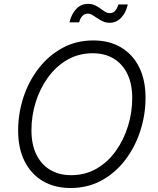

<svg xmlns="http://www.w3.org/2000/svg" viewBox="-20 -942 799 972"><path d="M336.9 9.8Q256.3 9.8 196.8 -25.4Q137.2 -60.5 104.5 -125.7Q71.8 -190.9 71.8 -280.8Q71.8 -366.2 98.1 -447.8Q124.5 -529.3 174.6 -594.5Q224.6 -659.7 294.9 -698.5Q365.2 -737.3 452.6 -737.3Q533.2 -737.3 592.5 -702.1Q651.9 -667 684.3 -602.1Q716.8 -537.1 716.8 -447.3Q716.8 -361.3 690.4 -279.8Q664.1 -198.2 614.5 -132.8Q564.9 -67.4 494.9 -28.8Q424.8 9.8 336.9 9.8ZM339.8 -55.2Q412.1 -55.2 469.5 -88.6Q526.9 -122.1 566.9 -178.5Q606.9 -234.9 628.2 -304.2Q649.4 -373.5 649.4 -444.8Q649.4 -517.6 624.5 -568.4Q599.6 -619.1 554.7 -645.8Q509.8 -672.4 450.2 -672.4Q377.4 -672.4 320.1 -638.9Q262.7 -605.5 222.2 -549.1Q181.6 -492.7 160.4 -423.6Q139.2 -354.5 139.2 -282.7Q139.2 -210.4 164.1 -159.7Q189 -108.9 234.1 -82Q279.3 -55.2 339.8 -55.2ZM535.6 -826.7Q516.6 -826.7 501.2 -833.7Q485.8 -840.8 472.7 -849.9Q459.5 -858.9 447.8 -866Q436 -873 424.3 -873Q407.2 -873 396 -859.9Q384.8 -846.7 380.9 -829.1H332Q341.3 -870.1 365.5 -896.2Q389.6 -922.4 425.8 -922.4Q445.8 -922.4 460.7 -915.3Q475.6 -908.2 487.8 -899.2Q500 -890.1 511.5 -882.8Q522.9 -875.5 536.1 -875.5Q551.8 -875.5 561.8 -886Q571.8 -896.5 579.6 -919.4H627Q617.2 -876.5 592.8 -851.6Q568.4 -826.7 535.6 -826.7Z"/></svg>

Font: Inter Light
Style: Italic
Weight: 300
Italic angle: -9.3988°
Designer: Rasmus Andersson
Foundry: rsms
Version: Version 4.001;git-66647c0bb